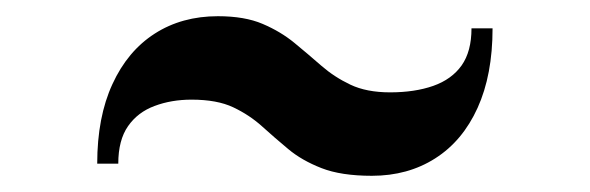

<svg xmlns="http://www.w3.org/2000/svg" viewBox="-20 -545 728 237"><path d="M439 -328Q401 -328 376.8 -337.5Q352.5 -347 335.8 -361Q319 -375 303.5 -389Q288 -403 268 -412.5Q248 -422 216.5 -422Q191.5 -422 170.8 -414.2Q150 -406.5 138 -389.2Q126 -372 126 -343H100Q100 -400.5 118.8 -441.2Q137.5 -482 171 -503.5Q204.5 -525 249 -525Q282 -525 304.2 -515.5Q326.5 -506 343.5 -492Q360.5 -478 376.5 -464Q392.5 -450 412.5 -440.5Q432.5 -431 461.5 -431Q492 -431 514.8 -439Q537.5 -447 549.8 -464.2Q562 -481.5 562 -510H588Q588 -452.5 569.5 -411.8Q551 -371 517.2 -349.5Q483.5 -328 439 -328Z"/></svg>

Font: Bodoni Moda SC 9pt
Style: Bold
Weight: 700
Designer: Owen Earl
Foundry: indestructible type
Version: Version 2.005